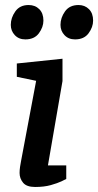

<svg xmlns="http://www.w3.org/2000/svg" viewBox="-20 -739 391 765"><path d="M120 6Q86 6 72 -11Q58 -28 58 -50Q58 -61 60 -75Q62 -89 64 -98L124 -417L47 -433V-486L229 -505V-416L171 -80H244V-26Q241 -24 225 -16.5Q209 -9 182.5 -1.5Q156 6 120 6ZM279 -582Q253 -582 237 -599Q221 -616 221 -640Q221 -668 239 -693.5Q257 -719 293 -719Q318 -719 334.5 -702.5Q351 -686 351 -657Q351 -631 333 -606.5Q315 -582 279 -582ZM81 -582Q55 -582 39 -599Q23 -616 23 -640Q23 -668 41 -693.5Q59 -719 94 -719Q120 -719 136.5 -702.5Q153 -686 153 -657Q153 -631 135 -606.5Q117 -582 81 -582Z"/></svg>

Font: Faustina SemiBold
Style: Italic
Weight: 600
Italic angle: -8°
Designer: Alfonso Garcia
Foundry: http://www.omnibus-type.com
Version: Version 1.200